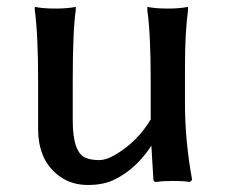

<svg xmlns="http://www.w3.org/2000/svg" viewBox="-20 -519 656 558"><path d="M81.1 -489.3V-499Q105.5 -494.1 140.6 -494.1Q175.8 -494.1 200.2 -499V-489.3Q191.4 -430.7 191.4 -283.2V-168.9Q191.4 -76.2 228.5 -60.5Q245.1 -53.7 267.6 -53.7Q290 -53.7 318.4 -71.3Q379.9 -108.4 418 -171.9V-283.2Q418 -419.9 408.2 -489.3V-499Q432.6 -494.1 467.8 -494.1Q502 -494.1 526.4 -499V-489.3Q517.6 -422.9 517.6 -327.1V-217.8Q517.6 -109.4 538.1 2V3.9L532.2 9.8H530.3Q513.7 6.8 483.4 6.8Q453.1 6.8 435.5 9.8H434.6Q425.8 9.8 425.8 2.9L419.9 -95.7Q377 -29.3 314.5 2Q282.2 18.6 235.4 18.6Q188.5 18.6 154.3 -5.9Q90.8 -50.8 90.8 -144.5V-283.2Q90.8 -419.9 81.1 -489.3Z"/></svg>

Font: GenEi LateGo v2
Style: Medium
Weight: 500
Designer: o_tamon (Modified)
Foundry: o_tamon / Adobe Systems Incorporated / FONT 910 / Philipp H. Poll
Version: Version 2.1;Original Version 1.004